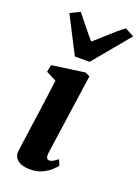

<svg xmlns="http://www.w3.org/2000/svg" viewBox="-161 -923 730 1003"><g transform="rotate(20 204.0 -422.0)"><path d="M138.5 10Q108 10 87.2 1.2Q66.5 -7.5 56.8 -23.2Q47 -39 50 -60Q52.5 -82 57 -113.5Q61.5 -145 67 -184Q72.5 -223 79 -269Q85.5 -315 92.2 -366Q99 -417 106 -471L49 -500L56.5 -539.5L239.5 -565L265 -553L201 -104.5Q198.5 -86.5 203 -77.2Q207.5 -68 217.5 -68Q226.5 -68 237 -73.5Q247.5 -79 264 -92L277 -60Q271 -52 253.8 -35.2Q236.5 -18.5 207.5 -4.2Q178.5 10 138.5 10ZM158 -624.5 53.5 -828 107.5 -854Q132.5 -823.5 158.2 -791Q184 -758.5 211.5 -727Q248.5 -758.5 283.5 -791Q318.5 -823.5 358 -854L408.5 -827.5L240 -624.5Z"/></g></svg>

Font: Merriweather 24pt ExtraBold
Style: Italic
Weight: 800
Italic angle: -7.8°
Version: Version 2.101